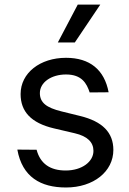

<svg xmlns="http://www.w3.org/2000/svg" viewBox="-20 -804 563 835"><path d="M370 -402 452.4 -402.7C433.9 -500.7 370.7 -552.6 267 -552.6C154.8 -552.6 69.6 -487.2 69.6 -394.9C69.6 -319.6 114.3 -269.2 214.5 -245.7L305.4 -224.4C360.4 -211.6 386.4 -185.4 386.4 -147.7C386.4 -100.9 336.6 -62.5 265.6 -62.5C198.2 -62.5 155.2 -92 139.2 -152.7L55.4 -153.4C76.7 -34.4 156.6 11.4 267 11.4C386.7 11.4 473 -57.9 473 -152C473 -228 425.4 -275.9 328.1 -299.7L247.2 -319.6C182.5 -335.6 153.4 -357.2 153.4 -399.1C153.4 -446 203.1 -480.1 267 -480.1C335.9 -480.1 356.9 -441.4 370 -402ZM231.5 -619.3H305.4L416.2 -784.1H318.2Z"/></svg>

Font: Magic Ui Pro
Style: Regular
Weight: 400
Designer: Stefan Endress, Andreas Faust
Version: Version 1.000;FEAKit 1.0